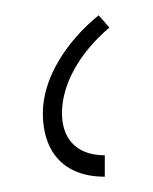

<svg xmlns="http://www.w3.org/2000/svg" viewBox="-20 -780 200 251"><path d="M117 -549V-577C76 -577 61 -603 61 -632C61 -669 83 -710 123 -744L109 -760C67 -726 36 -678 36 -632C36 -582 63 -549 117 -549Z"/></svg>

Font: Noto Serif Armenian SemiCondensed Thin
Style: Regular
Weight: 100
Width: 4
Designer: Monotype Design Team
Foundry: Monotype Imaging Inc.
Version: Version 2.008